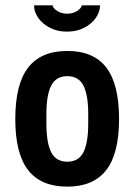

<svg xmlns="http://www.w3.org/2000/svg" viewBox="-20 -685 501 716"><path d="M230 -567Q194 -567 166 -581.5Q138 -596 122.5 -618.5Q107 -641 107 -665H176Q178 -654 193.5 -644Q209 -634 230 -634Q252 -634 267.5 -644Q283 -654 285 -665H353Q353 -641 337.5 -618.5Q322 -596 294 -581.5Q266 -567 230 -567ZM424 -241Q424 -112 376 -50.5Q328 11 231 11Q133 11 85 -50.5Q37 -112 37 -241Q37 -371 85 -433Q133 -495 231 -495Q329 -495 376.5 -433Q424 -371 424 -241ZM153 -259V-225Q153 -152 171 -117Q189 -82 231 -82Q273 -82 291 -117Q309 -152 309 -225V-259Q309 -331 291 -366Q273 -401 231 -401Q189 -401 171 -366Q153 -331 153 -259Z"/></svg>

Font: Pragati Narrow
Style: Bold
Weight: 700
Designer: Hector Gatti, Marcela Romero, Pablo Cosgaya and Nicolas Silva
Foundry: Omnibus-Type
Version: Version 1.010; ttfautohint (v1.3)